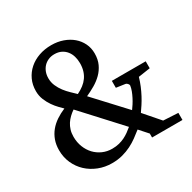

<svg xmlns="http://www.w3.org/2000/svg" viewBox="-154 -839 1008 1007"><g transform="rotate(-30 349.5 -336.0)"><path d="M211.9 -333Q196.8 -322.8 183.8 -310.3Q170.9 -297.9 161.1 -283Q151.4 -268.1 145.8 -249.8Q140.1 -231.4 140.1 -209Q140.1 -175.3 151.4 -146.7Q162.6 -118.2 182.1 -97.4Q201.7 -76.7 228.3 -64.9Q254.9 -53.2 285.2 -53.2Q308.1 -53.2 326.9 -57.9Q345.7 -62.5 361.6 -70.3Q377.4 -78.1 391.4 -88.1Q405.3 -98.1 418 -108.9ZM362.8 -526.9Q362.8 -548.3 357.2 -567.9Q351.6 -587.4 339.8 -602.3Q328.1 -617.2 310.5 -626Q293 -634.8 269 -634.8Q248.5 -634.8 231.9 -627.4Q215.3 -620.1 203.6 -607.4Q191.9 -594.7 185.5 -577.6Q179.2 -560.5 179.2 -541Q179.2 -516.1 188.7 -494.4Q198.2 -472.7 212.2 -454.3Q226.1 -436 242.2 -420.7Q258.3 -405.3 272 -392.1Q293.9 -402.8 310.8 -415.8Q327.6 -428.7 339.1 -445.1Q350.6 -461.4 356.7 -481.7Q362.8 -502 362.8 -526.9ZM495.1 0V-23.9L450.2 -74.2Q430.7 -58.6 409.7 -43.2Q388.7 -27.8 364.3 -15.6Q339.8 -3.4 311 4.4Q282.2 12.2 247.1 12.2Q204.1 12.2 166.3 -2.7Q128.4 -17.6 100.1 -43.9Q71.8 -70.3 55.4 -106.7Q39.1 -143.1 39.1 -186Q39.1 -218.8 48.8 -245.8Q58.6 -272.9 76.4 -294.7Q94.2 -316.4 118.9 -333Q143.6 -349.6 172.9 -361.8Q164.6 -370.1 150.4 -384.5Q136.2 -398.9 122.6 -418.5Q108.9 -438 98.9 -462.4Q88.9 -486.8 88.9 -515.1Q88.9 -552.7 103.3 -583.7Q117.7 -614.7 143.3 -637.2Q168.9 -659.7 203.6 -671.9Q238.3 -684.1 278.8 -684.1Q316.9 -684.1 349.1 -672.6Q381.3 -661.1 404.8 -641.1Q428.2 -621.1 441.7 -593.5Q455.1 -565.9 455.1 -533.2Q455.1 -496.6 442.4 -469.2Q429.7 -441.9 408.9 -421.4Q388.2 -400.9 361.8 -385.5Q335.4 -370.1 308.1 -357.9L476.1 -176.8Q483.9 -187 492.9 -201.2Q502 -215.3 510 -231Q518.1 -246.6 524.2 -262.9Q530.3 -279.3 532.2 -293.9Q532.7 -298.3 527.1 -305.2Q521.5 -312 515.1 -313L460.9 -320.8V-362.8H666V-320.8L594.2 -310.1Q586.9 -284.7 576.9 -260.7Q566.9 -236.8 555.4 -215.1Q543.9 -193.4 531.7 -174.8Q519.5 -156.2 508.8 -141.1L589.8 -47.9L679.2 -43V0Z"/></g></svg>

Font: BabelStone Ogham Bound
Style: Italic
Weight: 400
Italic angle: -30°
Designer: Andrew West
Foundry: BabelStone
Version: Version 2.02 March 14, 2022